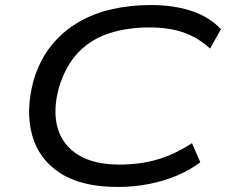

<svg xmlns="http://www.w3.org/2000/svg" viewBox="-20 -734 913 763"><path d="M448 9Q305 9 220 -45.5Q135 -100 108 -196Q81 -292 113 -413Q137 -494 182 -550.5Q227 -607 288 -643.5Q349 -680 423 -697Q497 -714 579 -714Q670 -714 741 -690.5Q812 -667 858 -618L815 -541Q765 -586 708 -605.5Q651 -625 574 -625Q487 -625 415 -602Q343 -579 292.5 -527Q242 -475 215 -389Q189 -295 209 -225.5Q229 -156 291.5 -118Q354 -80 455 -80Q536 -80 605 -100Q674 -120 743 -165L776 -89Q733 -57 681.5 -35.5Q630 -14 570.5 -2.5Q511 9 448 9Z"/></svg>

Font: Nunito Sans 7pt Expanded
Style: Italic
Weight: 400
Width: 7
Italic angle: -9°
Designer: Vernon Adams
Foundry: Vernon Adams
Version: Version 3.101;gftools[0.9.27]